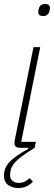

<svg xmlns="http://www.w3.org/2000/svg" viewBox="-29 -746 272 969"><path d="M146 0Q112 21 88.5 37.5Q65 54 50 70Q35 86 28.5 102Q22 118 22 137Q22 157 34.5 167Q47 177 65 177Q84 177 98 169.5Q112 162 120 153L137 170Q126 184 107 193.5Q88 203 63 203Q33 203 12 187.5Q-9 172 -9 140Q-9 101 19.5 71Q48 41 114 5L113 0H73Q44 0 44 -23Q44 -32 47 -46L140 -508H174L78 -30H152ZM189 -665Q164 -665 164 -685Q164 -691 167 -703Q174 -726 198 -726Q223 -726 223 -706Q223 -700 220 -688Q213 -665 189 -665Z"/></svg>

Font: IBM Plex Sans Cond ExtLt
Style: Italic
Weight: 200
Width: 3
Italic angle: -11°
Designer: Mike Abbink, Paul van der Laan, Pieter van Rosmalen
Foundry: Bold Monday
Version: Version 1.3